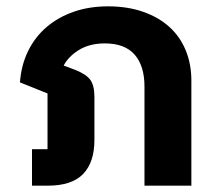

<svg xmlns="http://www.w3.org/2000/svg" viewBox="-20 -586 687 606"><path d="M81 -115H130V-291L43 -326Q47 -381 69 -425.5Q91 -470 127.5 -501Q164 -532 213 -549Q262 -566 321 -566Q382 -566 431 -549Q480 -532 514 -501.5Q548 -471 566 -427.5Q584 -384 584 -332V0H436V-313Q436 -378 405 -413.5Q374 -449 311 -449Q263 -449 229.5 -428.5Q196 -408 181 -379L216 -366Q252 -352 265 -334Q278 -316 278 -280V-144Q278 -74 242.5 -37Q207 0 131 0H81Z"/></svg>

Font: IBM-Poppins
Style: Poppins-Bold
Weight: 700
Designer: Mike Abbink, Paul van der Laan, Pieter van Rosmalen, Ben Mitchell, Mark Frömberg
Foundry: Bold Monday
Version: Version 1.1